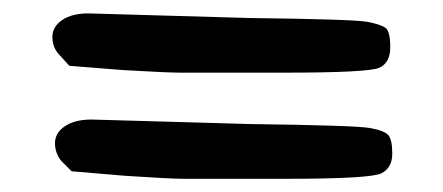

<svg xmlns="http://www.w3.org/2000/svg" viewBox="-20 -442 665 288"><path d="M408.2 -173.8H255.9Q236.3 -173.8 168.9 -178.2L87.4 -185.1L72.3 -200.2Q62.5 -211.9 62.5 -227.3Q62.5 -242.7 77.4 -252.7Q92.3 -262.7 117.2 -262.7L356.4 -255.9Q512.7 -253.9 534.7 -250Q556.6 -246.1 562.5 -239.3Q568.4 -232.4 568.4 -211.4Q568.4 -190.4 552.2 -182.1Q536.1 -173.8 408.2 -173.8ZM404.3 -333H251Q231.4 -333 164.6 -336.9L84 -343.3L68.4 -360.4Q58.6 -371.1 58.6 -386.5Q58.6 -401.9 73.2 -411.9Q87.9 -421.9 112.3 -421.9L353.5 -415Q510.7 -413.1 531.2 -409.2Q551.8 -405.3 558.6 -399.9Q565.4 -394.5 565.4 -371.1Q565.4 -347.7 548.8 -340.3Q532.2 -333 404.3 -333Z"/></svg>

Font: Drukaatie burti
Style: Demi
Weight: 600
Version: Version 0.14